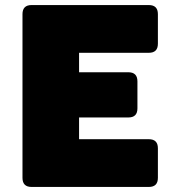

<svg xmlns="http://www.w3.org/2000/svg" viewBox="-20 -740 694 760"><path d="M569 0H105Q69 0 69 -36V-684Q69 -720 105 -720H569Q605 -720 605 -684V-567Q605 -531 569 -531H293V-454H488Q524 -454 524 -418V-311Q524 -275 488 -275H293V-189H569Q605 -189 605 -153V-36Q605 0 569 0Z"/></svg>

Font: Bungee Spice
Style: Regular
Weight: 400
Designer: David Jonathan Ross
Foundry: David Jonathan Ross
Version: Version 2.000